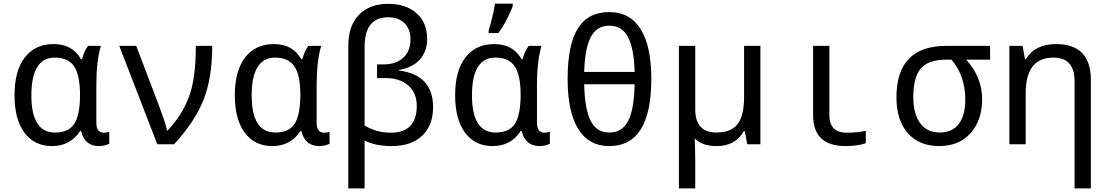

<svg xmlns="http://www.w3.org/2000/svg" viewBox="-20 -786 6041 1046"><path d="M420.9 -463.9H426.8Q441.4 -514.2 460 -536.1H529.8Q504.9 -455.1 504.9 -321.8V-117.2Q504.9 -63 545.9 -63Q560.1 -63 575.2 -67.9V-2.9Q549.8 9.8 519 9.8Q441.4 9.8 421.9 -71.8H416Q363.3 9.8 263.2 9.8Q168 9.8 113.5 -62.7Q59.1 -135.3 59.1 -267.1Q59.1 -400.4 115.2 -473.1Q171.4 -545.9 272 -545.9Q374.5 -545.9 420.9 -463.9ZM416 -259.8V-267.1Q416 -377.9 383.3 -425Q350.6 -472.2 278.8 -472.2Q150.9 -472.2 150.9 -266.1Q150.9 -64 279.8 -64Q352.1 -64 383.1 -108.9Q414.1 -153.8 416 -259.8Z M629.9 -536.1H722.2L831.1 -250Q884.8 -108.9 890.1 -75.2H893.1Q969.7 -155.3 1008.3 -255.4Q1046.9 -355.5 1046.9 -536.1H1136.2Q1136.2 -357.9 1087.2 -238.3Q1038.1 -118.7 928.2 0H836.9Z M1621.1 -463.9H1627Q1641.6 -514.2 1660.2 -536.1H1730Q1705.1 -455.1 1705.1 -321.8V-117.2Q1705.1 -63 1746.1 -63Q1760.3 -63 1775.4 -67.9V-2.9Q1750 9.8 1719.2 9.8Q1641.6 9.8 1622.1 -71.8H1616.2Q1563.5 9.8 1463.4 9.8Q1368.2 9.8 1313.7 -62.7Q1259.3 -135.3 1259.3 -267.1Q1259.3 -400.4 1315.4 -473.1Q1371.6 -545.9 1472.2 -545.9Q1574.7 -545.9 1621.1 -463.9ZM1616.2 -259.8V-267.1Q1616.2 -377.9 1583.5 -425Q1550.8 -472.2 1479 -472.2Q1351.1 -472.2 1351.1 -266.1Q1351.1 -64 1480 -64Q1552.2 -64 1583.3 -108.9Q1614.3 -153.8 1616.2 -259.8Z M2153.3 -404.8V-401.9Q2339.4 -378.4 2339.4 -202.1Q2339.4 -102.1 2279.5 -46.1Q2219.7 9.8 2114.3 9.8Q2023.4 9.8 1966.3 -21V240.2H1877.4V-535.2Q1877.4 -645.5 1935.5 -705.3Q1993.7 -765.1 2095.2 -765.1Q2191.9 -765.1 2249.5 -713.9Q2307.1 -662.6 2307.1 -573.2Q2307.1 -506.8 2267.8 -462.4Q2228.5 -418 2153.3 -404.8ZM1966.3 -102.1Q2032.2 -63 2107.4 -63Q2250.5 -63 2250.5 -209Q2250.5 -280.3 2204.1 -320.6Q2157.7 -360.8 2080.1 -360.8H2034.2V-435.1H2068.4Q2137.7 -435.1 2177 -471.7Q2216.3 -508.3 2216.3 -569.8Q2216.3 -627.4 2183.6 -659.7Q2150.9 -691.9 2095.2 -691.9Q1966.3 -691.9 1966.3 -530.8Z M2821.3 -463.9H2827.1Q2841.8 -514.2 2860.4 -536.1H2930.2Q2905.3 -455.1 2905.3 -321.8V-117.2Q2905.3 -63 2946.3 -63Q2960.4 -63 2975.6 -67.9V-2.9Q2950.2 9.8 2919.4 9.8Q2841.8 9.8 2822.3 -71.8H2816.4Q2763.7 9.8 2663.6 9.8Q2568.4 9.8 2513.9 -62.7Q2459.5 -135.3 2459.5 -267.1Q2459.5 -400.4 2515.6 -473.1Q2571.8 -545.9 2672.4 -545.9Q2774.9 -545.9 2821.3 -463.9ZM2816.4 -259.8V-267.1Q2816.4 -377.9 2783.7 -425Q2751 -472.2 2679.2 -472.2Q2551.3 -472.2 2551.3 -266.1Q2551.3 -64 2680.2 -64Q2752.4 -64 2783.4 -108.9Q2814.5 -153.8 2816.4 -259.8ZM2642.1 -619.1 2656.7 -671.4Q2671.4 -727.1 2676.3 -766.1H2773.4V-755.9Q2773.4 -748 2749.3 -697.3Q2725.1 -646.5 2695.3 -606H2642.1Z M3299.3 9.8Q3187.5 9.8 3129.9 -83.7Q3072.3 -177.2 3072.3 -356Q3072.3 -541.5 3127.9 -630.9Q3183.6 -720.2 3299.3 -720.2Q3412.1 -720.2 3470.2 -627.2Q3528.3 -534.2 3528.3 -356Q3528.3 9.8 3299.3 9.8ZM3162.6 -394H3437.5Q3434.1 -521 3401.6 -583.5Q3369.1 -646 3299.3 -646Q3231.4 -646 3199 -585Q3166.5 -523.9 3162.6 -394ZM3437.5 -327.1H3162.6Q3165.5 -191.4 3197.8 -127.7Q3230 -64 3299.3 -64Q3368.7 -64 3401.6 -126.5Q3434.6 -189 3437.5 -327.1Z M3767.6 -190.9Q3767.6 -64 3883.8 -64Q3961.9 -64 3997.8 -109.4Q4033.7 -154.8 4033.7 -257.8V-536.1H4122.6V0H4050.8L4037.6 -71.8H4032.7Q3985.4 9.8 3885.7 9.8Q3801.3 9.8 3764.6 -33.2Q3767.6 41.5 3767.6 84V240.2H3678.7V-536.1H3767.6Z M4498.5 -536.1V-158.2Q4498.5 -63 4592.8 -63Q4647.5 -63 4696.8 -73.2V-5.9Q4651.4 9.8 4586.9 9.8Q4409.7 9.8 4409.7 -158.2V-536.1Z M5374 -536.1V-460.9H5243.7Q5330.6 -365.7 5330.6 -246.1Q5330.6 -131.3 5267.8 -60.8Q5205.1 9.8 5095.7 9.8Q4987.8 9.8 4925.8 -60.3Q4863.8 -130.4 4863.8 -255.9Q4863.8 -536.1 5134.8 -536.1ZM5163.6 -460.9H5134.8Q5037.6 -460.9 4996.6 -413.3Q4955.6 -365.7 4955.6 -255.9Q4955.6 -165.5 4992.9 -114.7Q5030.3 -64 5099.6 -64Q5167.5 -64 5203.1 -110.6Q5238.8 -157.2 5238.8 -242.2Q5238.8 -373.5 5163.6 -460.9Z M5834 240.2V-345.2Q5834 -472.2 5717.8 -472.2Q5567.9 -472.2 5567.9 -277.8V0H5479V-536.1H5550.8L5564 -463.9H5568.8Q5618.7 -545.9 5732.9 -545.9Q5922.9 -545.9 5922.9 -350.1V240.2Z"/></svg>

Font: Noto Mono
Style: Regular
Weight: 400
Designer: Monotype Design Team
Foundry: Monotype Imaging Inc.
Version: Version 1.00